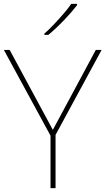

<svg xmlns="http://www.w3.org/2000/svg" viewBox="-20 -972 545 992"><path d="M253 -301 475 -714H505L267 -275V0H241V-271L0 -714H30ZM378 -945Q352 -911 311 -868Q270 -825 230 -792H209V-798Q232 -818 258.5 -846Q285 -874 309.5 -902.5Q334 -931 348 -952H378Z"/></svg>

Font: Noto Sans Myanmar UI Thin
Style: Regular
Weight: 100
Designer: Monotype Design Team
Foundry: Monotype Imaging Inc.
Version: Version 2.103; ttfautohint (v1.8.4.7-5d5b)